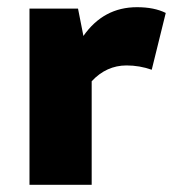

<svg xmlns="http://www.w3.org/2000/svg" viewBox="-20 -514 481 534"><path d="M62 0V-490H197L212 -414Q268 -494 361 -494Q409 -494 441 -478L402 -320Q368 -332 332 -332Q276 -332 235 -288V0Z"/></svg>

Font: Cantarell Extra Bold
Style: Regular
Weight: 800
Designer: Dave Crossland, Nikolaus Waxweiler, Florian Fecher, Jacques Le Bailly, Eben Sorkin, Alexei Vanyashin, Alexios Zavras, Em
Version: Version 0.303